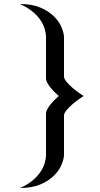

<svg xmlns="http://www.w3.org/2000/svg" viewBox="-20 -830 498 960"><path d="M398 -350Q392 -346 376 -335Q360 -324 343 -309.5Q326 -295 313 -279.5Q300 -264 300 -252V-57Q300 -36 288 -7Q276 22 250 48Q224 74 182 92Q140 110 80 110Q117 94 142 73Q167 52 182 30Q197 8 203.5 -14.5Q210 -37 210 -57V-262Q210 -273 217.5 -286Q225 -299 235.5 -311.5Q246 -324 256.5 -334Q267 -344 274 -350Q267 -356 256.5 -366Q246 -376 235.5 -388.5Q225 -401 217.5 -414Q210 -427 210 -438V-643Q210 -663 203.5 -685.5Q197 -708 182 -730Q167 -752 142 -772.5Q117 -793 80 -810Q140 -810 182 -792Q224 -774 250 -748Q276 -722 288 -693Q300 -664 300 -643V-448Q300 -436 313 -420.5Q326 -405 343 -390.5Q360 -376 376 -365Q392 -354 398 -350Z"/></svg>

Font: Gauge Heavy
Style: Heavy
Weight: 900
Designer: Daniel Pimley
Foundry: Daniel Pimley
Version: Version 2.0